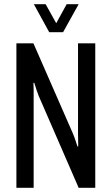

<svg xmlns="http://www.w3.org/2000/svg" viewBox="-20 -893 531 913"><path d="M58 0V-687H139L328 -255Q331 -248 334.5 -238Q338 -228 341.5 -217.5Q345 -207 348 -197H352Q352 -214 351.5 -231.5Q351 -249 351 -259V-687H433V0H354L164 -437Q160 -447 154 -464.5Q148 -482 143 -499H139Q140 -485 140 -465.5Q140 -446 140 -433V0ZM141 -873H197L265 -751H230L297 -873H354L280 -740H214Z"/></svg>

Font: Archivo ExtraCondensed
Style: Regular
Weight: 400
Width: 2
Designer: Hector Gatti
Foundry: Omnibus-Type
Version: Version 2.001